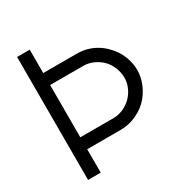

<svg xmlns="http://www.w3.org/2000/svg" viewBox="-173 -882 967 1014"><g transform="rotate(-30 310.0 -375.0)"><path d="M524 -532.3C500 -559.4 467.7 -581.2 433.3 -593.8C408.3 -603.1 381.2 -607.3 354.2 -607.3H150V-750H72.9V0H150V-142.7H354.2C422.9 -142.7 490.6 -175 532.3 -225C566.7 -266.7 588.5 -319.8 588.5 -375C587.5 -432.3 564.6 -490.6 524 -532.3ZM472.9 -274C443.8 -238.5 397.9 -215.6 354.2 -215.6H150V-534.4H354.2C393.8 -534.4 435.4 -514.6 463.5 -486.5C491.7 -457.3 508.3 -416.7 509.4 -375C510.4 -338.5 495.8 -302.1 472.9 -274Z"/></g></svg>

Font: Manrope3
Style: Regular
Weight: 400
Width: 4
Designer: Mikhail Sharanda
Foundry: Mikhail Sharanda
Version: Version 3.000;PS 003.000;hotconv 1.0.88;makeotf.lib2.5.64775